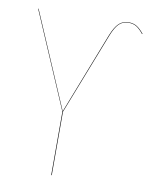

<svg xmlns="http://www.w3.org/2000/svg" viewBox="-79 -749 630 808"><g transform="rotate(10 235.5 -345.0)"><path d="M195.8 0V-271L20 -680.2H22L196.8 -272.9L333 -622.1Q347.2 -657.7 363.8 -673.8Q380.4 -689.9 405.8 -689.9Q426.8 -689.9 441.4 -680.4Q456.1 -670.9 471.2 -651.9L469.2 -650.9Q454.1 -669.9 439.9 -679Q425.8 -688 405.8 -688Q380.9 -688 365 -672.4Q349.1 -656.7 335 -621.1L198.2 -271V0Z"/></g></svg>

Font: Fira Sans Compressed Two
Style: Regular
Weight: 100
Width: 1
Designer: Carrois Corporate & Edenspiekermann AG
Foundry: Carrois Corporate GbR & Edenspiekermann AG
Version: Version 4.203;PS 004.203;hotconv 1.0.88;makeotf.lib2.5.64775